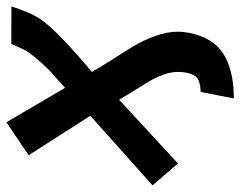

<svg xmlns="http://www.w3.org/2000/svg" viewBox="-114 -455 744 594"><g transform="rotate(-90 258.0 -158.0)"><path d="M453.6 54.2Q439 129.4 387.9 161.4Q336.9 193.4 250.5 193.4L270.5 90.8Q299.8 89.8 312.5 80.8Q325.2 71.8 330.1 46.9Q332.5 35.2 332.5 20.5Q332.5 0 324.7 -22.2Q316.9 -44.4 307.9 -60.3Q298.8 -76.2 278.8 -108.2Q258.8 -140.1 246.6 -161.6L49.3 20.5L-18.6 -58.1L196.8 -250.5L74.7 -441.4L176.8 -510.3L283.2 -328.6Q291.5 -336.4 308.1 -351.1Q324.7 -365.7 334.2 -374.5Q343.8 -383.3 359.6 -400.9Q375.5 -418.5 391.6 -439.5Q400.9 -451.7 418.9 -495.1L535.2 -494.6Q516.6 -437.5 499 -409.7Q480.5 -380.4 429.7 -332Q378.9 -283.7 332.5 -246.1Q345.2 -222.7 370.6 -183.1Q396 -143.6 412.6 -116.2Q429.2 -88.9 443.1 -51Q457 -13.2 457 20.5Q457 34.7 453.6 54.2Z"/></g></svg>

Font: Fantasque Sans Mono
Style: Bold Italic
Weight: 700
Italic angle: -11°
Monospace: yes
Designer: Jany Belluz
Version: Version 1.7.1